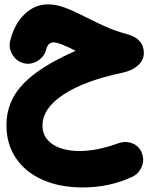

<svg xmlns="http://www.w3.org/2000/svg" viewBox="-20 -489 680 872"><path d="M198.2 -469.2Q234.9 -469.2 275.1 -454.1Q315.4 -439 359.6 -416.3Q403.8 -393.6 453.4 -370.8Q502.9 -348.1 558.6 -333.5Q633.3 -313 633.3 -247.6Q633.3 -216.3 607.2 -192.4Q581.1 -168.5 536.1 -158.7Q363.8 -122.6 268.3 -59.6Q172.9 3.4 172.9 81.1Q172.9 134.8 218.3 165.8Q263.7 196.8 341.8 196.8Q420.9 196.8 516.1 162.1Q549.8 149.9 580.6 161.9Q611.3 173.8 623.5 204.1Q636.7 235.4 623.8 267.8Q610.8 300.3 579.6 314.5Q476.6 362.3 356 362.3Q251 362.3 172.9 327.4Q94.7 292.5 52 228.8Q9.3 165 9.3 79.6Q9.3 9.3 41.5 -48.8Q73.7 -106.9 143.1 -158Q212.4 -209 323.2 -258.3Q250 -296.4 223.1 -296.4Q197.8 -296.4 189.5 -263.2Q180.2 -230 149.9 -211.9Q119.6 -193.8 87.4 -202.1Q54.7 -210.4 36.4 -241Q18.1 -271.5 26.4 -304.2Q44.9 -379.9 91.6 -424.6Q138.2 -469.2 198.2 -469.2Z"/></svg>

Font: Mikhak Black
Style: Regular
Weight: 900
Designer: Amin Abedi
Version: Version 3.3